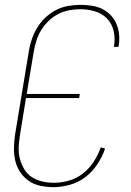

<svg xmlns="http://www.w3.org/2000/svg" viewBox="-20 -763 540 791"><path d="M200 8Q173 8 146.5 2.5Q120 -3 99 -17.5Q78 -32 63.5 -53.5Q49 -75 43 -100.5Q37 -126 37.5 -153.5Q38 -181 42 -208L99 -553Q103 -578 111.5 -602.5Q120 -627 134 -650Q148 -673 168 -691.5Q188 -710 211.5 -722Q235 -734 261 -738.5Q287 -743 311 -743Q335 -743 358 -739.5Q381 -736 400.5 -726.5Q420 -717 435.5 -701Q451 -685 459.5 -665Q468 -645 470.5 -622Q473 -599 469 -575L468 -570H449L450 -575Q455 -606 448 -636Q441 -666 420.5 -687Q400 -708 370.5 -716.5Q341 -725 310 -725Q287 -725 264 -720.5Q241 -716 219.5 -705Q198 -694 180 -676.5Q162 -659 149.5 -638.5Q137 -618 130 -595.5Q123 -573 119 -550L90 -376H309L306 -359H87L62 -205Q58 -181 57 -156Q56 -131 62 -108.5Q68 -86 80 -66Q92 -46 111 -33.5Q130 -21 153.5 -15.5Q177 -10 202 -10Q233 -10 264.5 -19Q296 -28 322 -48.5Q348 -69 366.5 -97.5Q385 -126 395 -156L413 -151Q402 -118 381.5 -87Q361 -56 332.5 -34Q304 -12 269 -2Q234 8 200 8Z"/></svg>

Font: Iosevka Term Curly Thin
Style: Italic
Weight: 100
Italic angle: -9°
Designer: Belleve Invis
Foundry: Belleve Invis
Version: Version 32.3.0